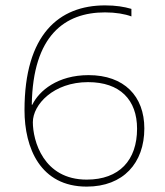

<svg xmlns="http://www.w3.org/2000/svg" viewBox="-20 -681 612 713"><path d="M71 -272C71 -131 130 12 302 12C438 12 516 -76 516 -204C516 -324 441 -402 309 -402C194 -402 125 -344 100 -292H98C102 -550 221 -635 370 -635C410 -635 444 -629 468 -620V-648C441 -656 410 -661 370 -661C199 -661 71 -553 71 -272ZM302 -14C140 -14 102 -160 102 -227C102 -293 179 -376 307 -376C426 -376 489 -310 489 -203C489 -86 423 -14 302 -14Z"/></svg>

Font: Noto Sans Telugu Thin
Style: Regular
Weight: 100
Designer: Jelle Bosma - Monotype Design Team
Foundry: Monotype Imaging Inc.
Version: Version 2.005